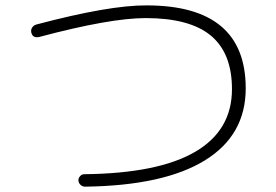

<svg xmlns="http://www.w3.org/2000/svg" viewBox="-20 -698 1040 723"><path d="M127 -558.6Q102.5 -553.7 97.7 -576.2Q95.7 -585.9 101.1 -594.2Q106.4 -602.5 116.2 -605.5Q391.6 -678.7 532.2 -677.7Q905.3 -677.7 905.3 -365.2Q905.3 -188.5 751 -93.8Q596.7 1 300.8 4.9Q291 4.9 283.7 -1.5Q276.4 -7.8 275.4 -17.6Q274.4 -26.4 281.2 -34.2Q288.1 -42 296.9 -42Q575.2 -44.9 714.4 -126Q853.5 -207 853.5 -362.3Q853.5 -498 773.9 -564Q694.3 -629.9 528.3 -629.9Q394.5 -629.9 127 -558.6Z"/></svg>

Font: Rounded Mgen+ 1mn light
Style: Regular
Weight: 200
Designer: [Source Han Sans]
Ryoko NISHIZUKA  (kana & ideographs); Paul D. Hunt (Latin, Greek & Cyrillic); Wenlong ZHANG  (bopomofo
Version: Version 1.059.20150602